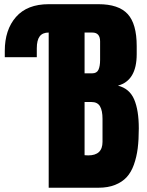

<svg xmlns="http://www.w3.org/2000/svg" viewBox="-20 -879 688 899"><path d="M440.9 0H208V-726.6Q179.2 -726.6 165.8 -708.7Q152.3 -690.9 152.3 -652.3V-611.3H2.4V-640.6Q2.4 -739.7 54.9 -799.6Q107.4 -859.4 208 -859.4H440.9Q535.2 -859.4 577.6 -813.5Q620.1 -767.6 620.1 -663.1V-625.5Q620.1 -501.5 532.2 -478Q586.4 -464.4 608.2 -413.6Q629.9 -362.8 629.9 -277.8Q629.9 -225.1 624.8 -184.3Q619.6 -143.6 606.9 -107.9Q594.2 -72.3 573 -49.3Q551.8 -26.4 518.6 -13.2Q485.4 0 440.9 0ZM393.1 -151.4Q460 -151.4 460 -214.8V-322.3Q460 -361.3 448.2 -381.3Q436.5 -401.4 407.7 -401.4H376V-152.3Q386.7 -151.4 393.1 -151.4ZM376 -726.6V-535.6H411.1Q433.1 -535.6 440.9 -552.2Q448.7 -568.8 448.7 -598.6V-685.1Q448.7 -726.6 412.1 -726.6Z"/></svg>

Font: Anton
Style: Regular
Weight: 400
Designer: Vernon Adams, Tural Alisoy
Foundry: Vernon Adams
Version: Version 2.300